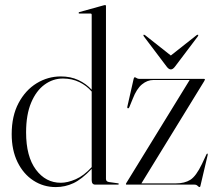

<svg xmlns="http://www.w3.org/2000/svg" viewBox="-20 -750 878 780"><path d="M27.5 -205Q27.5 -279 55.5 -331.5Q83.5 -384 129 -411.8Q174.5 -439.5 227 -439.5Q267 -439.5 298.5 -424.8Q330 -410 352.5 -385.5V-690Q352.5 -695 347.5 -695H302Q299.5 -695 299.5 -697.5Q299.5 -700 302.5 -701L400 -728Q404 -729.5 406.5 -729.5Q410.5 -729.5 410.5 -725V-23Q410.5 -12.5 422.5 -10.5L458 -5.5Q462.5 -5.5 462.5 -2.5Q462.5 0 459 0H367Q352.5 0 352.5 -18V-64Q312 -21.5 278.2 -5.8Q244.5 10 206.5 10Q156.5 10 115.8 -16.5Q75 -43 51.2 -91.5Q27.5 -140 27.5 -205ZM86 -212Q86 -114.5 125.8 -61Q165.5 -7.5 227 -7.5Q254.5 -7.5 287.5 -21.8Q320.5 -36 352.5 -71V-378Q332 -402 302.2 -416.5Q272.5 -431 235.5 -431Q195 -431 161 -406.2Q127 -381.5 106.5 -332.8Q86 -284 86 -212ZM810 -421 554.5 -5H695Q730 -5 753.2 -19.5Q776.5 -34 800.5 -84L819 -123.5Q820.5 -126.5 823 -126Q824.5 -125.5 823.5 -119.5L794 6Q793 10 791 10Q787.5 10 782.8 5Q778 0 769.5 0H494Q491.5 0 491.5 -2Q491.5 -4 493.5 -7L750.5 -425H603Q578.5 -425 556.8 -407.2Q535 -389.5 519 -348L505.5 -315Q504 -310 500 -310Q496 -310.5 497.5 -317.5L523 -430Q524.5 -436 527.5 -436Q530.5 -436 535 -432.8Q539.5 -429.5 547 -429.5H809.5Q812.5 -429.5 812.5 -427Q812.5 -426 810 -421ZM691 -479.5Q682.5 -468 674 -468Q665.5 -468 657 -479.5L564.5 -602Q561.5 -606.5 563 -608.5Q565 -610 569.5 -607L674 -524.5L778.5 -607Q783 -610 785 -608.5Q786.5 -607 783.5 -602Z"/></svg>

Font: Fraunces 144pt Light
Style: Regular
Weight: 300
Version: Version 1.000;[b76b70a41]